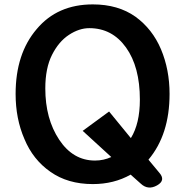

<svg xmlns="http://www.w3.org/2000/svg" viewBox="-20 -819 844 873"><path d="M574 -25Q498 18 402 18Q288 18 209 -38Q130 -93 91 -187Q51 -279 51 -392Q51 -575 147 -687Q241 -799 402 -799Q517 -799 596 -743Q673 -687 712 -595Q751 -502 751 -392Q751 -207 655 -93L704 -34Q735 1 694 24Q653 47 620 16ZM412 -89Q451 -89 486 -105L356 -224L476 -312L575 -191Q616 -257 616 -366Q616 -515 553 -603Q490 -691 386 -691Q340 -691 293.5 -660.5Q247 -630 216.5 -569.5Q186 -509 186 -417Q186 -279 249 -184Q312 -89 412 -89Z"/></svg>

Font: MaokenZhuyuanTi
Style: Regular
Weight: 400
Designer: Fontworks Inc & LongZhuTi team: ZERO子、时光羊、荆南、频凡、刘鹏、Little White Dog、帆影Magmeta、奈白不弍、白日月球、ChaoTawei、雨三（排名不分先后）
Version: Version 1.000; 20230222